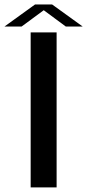

<svg xmlns="http://www.w3.org/2000/svg" viewBox="-34 -816 394 836"><path d="M99.5 0H212.5V-675H99.5ZM-14.5 -700.5H60L156.5 -771.5L252.5 -700.5H326L193 -796.5H118.5Z"/></svg>

Font: Anybody Expanded
Style: Regular
Weight: 400
Width: 7
Version: Version 1.113;gftools[0.9.25]